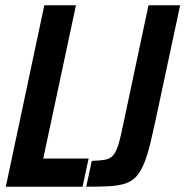

<svg xmlns="http://www.w3.org/2000/svg" viewBox="-20 -708 703 728"><path d="M2 0 148 -688H268L144 -107H316L293 0ZM307 0 328 -98Q360 -99 379 -102.5Q398 -106 409.5 -119.5Q421 -133 429.5 -161.5Q438 -190 448 -240L543 -688H663L578 -290Q563 -220 551.5 -171Q540 -122 527 -90Q514 -58 497.5 -39.5Q481 -21 456 -12.5Q431 -4 395 -2Q359 0 307 0Z"/></svg>

Font: Saira Condensed SemiBold
Style: Italic
Weight: 600
Width: 3
Italic angle: -12°
Designer: Hector Gatti with collaboration of the Omnibus-Type team
Foundry: Omnibus-Type
Version: Version 1.101